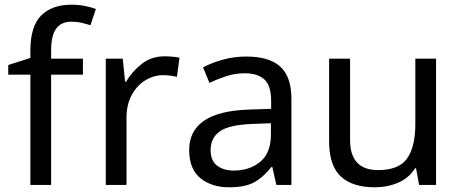

<svg xmlns="http://www.w3.org/2000/svg" viewBox="-20 -785 1956 815"><path d="M332 -468H197V0H109V-468H15V-509L109 -539V-570Q109 -674 155 -719.5Q201 -765 283 -765Q315 -765 341.5 -759.5Q368 -754 387 -747L364 -678Q348 -683 327 -688Q306 -693 284 -693Q240 -693 218.5 -663.5Q197 -634 197 -571V-536H332Z M679 -546Q694 -546 711.5 -544.5Q729 -543 742 -540L731 -459Q718 -462 702.5 -464Q687 -466 673 -466Q632 -466 596 -443.5Q560 -421 538.5 -380.5Q517 -340 517 -286V0H429V-536H501L511 -438H515Q541 -482 582 -514Q623 -546 679 -546Z M1025 -545Q1123 -545 1170 -502Q1217 -459 1217 -365V0H1153L1136 -76H1132Q1097 -32 1058.5 -11Q1020 10 952 10Q879 10 831 -28.5Q783 -67 783 -149Q783 -229 846 -272.5Q909 -316 1040 -320L1131 -323V-355Q1131 -422 1102 -448Q1073 -474 1020 -474Q978 -474 940 -461.5Q902 -449 869 -433L842 -499Q877 -518 925 -531.5Q973 -545 1025 -545ZM1051 -259Q951 -255 912.5 -227Q874 -199 874 -148Q874 -103 901.5 -82Q929 -61 972 -61Q1040 -61 1085 -98.5Q1130 -136 1130 -214V-262Z M1831 -536V0H1759L1746 -71H1742Q1716 -29 1670 -9.5Q1624 10 1572 10Q1475 10 1426 -36.5Q1377 -83 1377 -185V-536H1466V-191Q1466 -63 1585 -63Q1674 -63 1708.5 -113Q1743 -163 1743 -257V-536Z"/></svg>

Font: Noto Sans Tifinagh APT
Style: Regular
Weight: 400
Designer: JamraPatel
Foundry: JamraPatel LLC
Version: Version 2.006; ttfautohint (v1.8.4.7-5d5b)